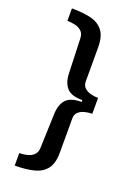

<svg xmlns="http://www.w3.org/2000/svg" viewBox="-167 -801 727 1026"><g transform="rotate(20 197.0 -288.0)"><path d="M56 -735Q117 -735 162.5 -724.5Q208 -714 233.5 -682Q259 -650 259 -587V-393Q259 -371 273 -357.5Q287 -344 308.5 -338.5Q330 -333 351 -333V-243Q330 -243 308.5 -237.5Q287 -232 273 -219Q259 -206 259 -183V11Q259 74 233.5 105.5Q208 137 162.5 148Q117 159 56 159V88Q77 88 99 83Q121 78 136.5 64Q152 50 153 24L160 -175Q162 -226 187.5 -254.5Q213 -283 276 -283V-293Q213 -293 187.5 -321.5Q162 -350 160 -401L153 -600Q152 -627 137 -640.5Q122 -654 100.5 -659Q79 -664 56 -664Z"/></g></svg>

Font: Archivo Variable SemiBold
Style: Regular
Weight: 600
Designer: Hector Gatti
Foundry: Omnibus-Type
Version: Version 2.001